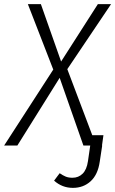

<svg xmlns="http://www.w3.org/2000/svg" viewBox="-49 -705 558 930"><path d="M452 -50 445 0H446L434 79Q425 141 390 173Q355 205 304 205Q252 205 213 170L240 134Q256 145 269.5 150.5Q283 156 302 156Q331 156 351 136.5Q371 117 377 76L388 0H355L240 -328L35 0H-29L209 -368L86 -685H149L247 -407L425 -685H489L277 -370L398 -50Z"/></svg>

Font: Fira Sans Condensed Light
Style: Italic
Weight: 300
Width: 3
Italic angle: -8°
Designer: Carrois Corporate & Edenspiekermann AG
Foundry: Carrois Corporate GbR & Edenspiekermann AG
Version: Version 4.203